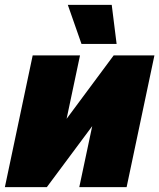

<svg xmlns="http://www.w3.org/2000/svg" viewBox="-21 -767 653 787"><path d="M-1 0 113 -540H307L252 -280L445 -540H612L498 0H304L357 -250L171 0ZM313 -587 257 -747H437L457 -587Z"/></svg>

Font: Geist Black
Style: Italic
Weight: 900
Italic angle: -12°
Designer: Basement.studio, Andrés Briganti, Mateo Zaragoza
Foundry: Basement.studio, Vercel, Andrés Briganti, Guido Ferreyra, Mateo Zaragoza
Version: Version 1.500; ttfautohint (v1.8.4.7-5d5b)